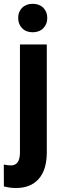

<svg xmlns="http://www.w3.org/2000/svg" viewBox="-46 -758 312 992"><path d="M177.7 -612.3Q157.2 -591.3 123 -591.3Q88.9 -591.3 68.4 -612.3Q47.9 -632.8 47.9 -665Q47.9 -697.3 68.4 -717.8Q88.9 -738.3 123 -738.3Q157.2 -738.3 177.7 -717.8Q198.2 -697.3 198.2 -665Q198.2 -632.8 177.7 -612.3ZM195.8 -528.3V28.3Q195.8 118.7 154.3 166Q112.8 213.4 36.6 213.4Q4.4 213.4 -25.9 205.1L-26.4 92.3Q-3.4 96.7 10.3 96.7Q56.2 96.7 57.1 32.2V-528.3Z"/></svg>

Font: RobotoCondensed-Bold
Style: Bold
Weight: 700
Designer: Google
Version: Version 2.001240; 2014